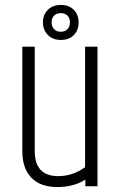

<svg xmlns="http://www.w3.org/2000/svg" viewBox="-20 -751 488 774"><path d="M323 -563H373V0H324V-27Q278 3 210.5 3Q143 3 106.5 -34.5Q70 -72 70 -142V-563H120V-142Q120 -41 215 -41Q244 -41 271 -50Q298 -59 323 -77ZM252 -633.5Q262 -644 262 -661Q262 -678 252 -688Q242 -698 225 -698Q208 -698 198 -688Q188 -678 188 -661Q188 -644 198 -633.5Q208 -623 225 -623Q242 -623 252 -633.5ZM172.5 -610.5Q153 -631 153 -661Q153 -691 172.5 -711Q192 -731 225.5 -731Q259 -731 278 -711Q297 -691 297 -660.5Q297 -630 278 -610Q259 -590 225.5 -590Q192 -590 172.5 -610.5Z"/></svg>

Font: Khand Light
Style: Regular
Weight: 300
Designer: Devanagari: Sanchit Sawaria, Jyotish Sonowal; Latin: Satya Rajpurohit
Foundry: Indian Type Foundry
Version: Version 1.101;PS 1.0;hotconv 1.0.78;makeotf.lib2.5.61930; tt